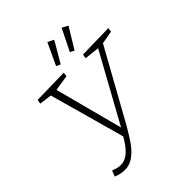

<svg xmlns="http://www.w3.org/2000/svg" viewBox="-247 -1051 1206 1206"><g transform="rotate(-45 356.5 -447.5)"><path d="M713 -695 709 -667 622 -652 360 -180Q326 -121 298.5 -82Q271 -43 235.5 -17Q200 9 157 9Q121 9 82 -7L97 -46Q135 -31 159 -31Q199 -31 232.5 -61Q266 -91 298 -148L158 -651L75 -662L80 -690L317 -695L313 -667L208 -651L328 -197L578 -651L478 -662L483 -690ZM421 -884 340 -745 312 -758 380 -904ZM547 -883 463 -745 435 -759 507 -904Z"/></g></svg>

Font: Bitter Pro Light
Style: Italic
Weight: 300
Italic angle: -9°
Designer: Sol Matas, and Bitter project Authors
Foundry: Sol Matas
Version: Version 1.010